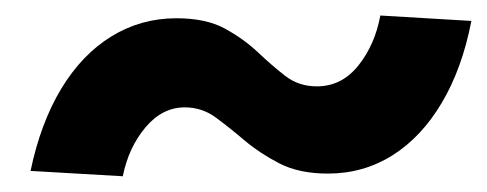

<svg xmlns="http://www.w3.org/2000/svg" viewBox="-20 -430 622 245"><path d="M136.7 -205.1 19 -211.9Q31.7 -272.9 58.1 -316.7Q84.5 -360.4 122.1 -383.5Q159.7 -406.7 205.1 -406.7Q242.7 -406.7 266.8 -393.6Q291 -380.4 309.1 -363.3Q327.1 -346.2 344.2 -333Q361.3 -319.8 384.3 -319.8Q416 -319.8 437.3 -346.4Q458.5 -373 465.3 -410.2L581.5 -403.3Q569.8 -342.8 543.9 -299.1Q518.1 -255.4 481 -231.9Q443.8 -208.5 398.4 -208.5Q361.8 -208.5 336.7 -221.4Q311.5 -234.4 292.2 -250.7Q272.9 -267.1 255.4 -280Q237.8 -293 215.8 -293Q187 -293 165.5 -267.3Q144 -241.7 136.7 -205.1Z"/></svg>

Font: Reddit Sans
Style: Bold Italic
Weight: 700
Italic angle: -11.25°
Designer: Stephen Hutchings
Version: Version 1.013